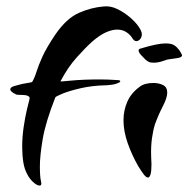

<svg xmlns="http://www.w3.org/2000/svg" viewBox="-20 -562 601 597"><path d="M103 15Q95 15 83.5 4.5Q72 -6 66 -18Q56 -35 52.5 -57.5Q49 -80 49 -105Q49 -136 53.5 -166.5Q58 -197 63.5 -220.5Q69 -244 72 -255V-258Q72 -263 60 -266Q51 -267 41 -267Q31 -267 29 -269Q12 -277 12 -284Q12 -291 24.5 -294.5Q37 -298 49 -301Q54 -302 66 -304Q78 -306 80 -307Q88 -321 93.5 -339Q99 -357 111.5 -385Q124 -413 153 -456Q187 -505 225.5 -522Q264 -539 303 -542Q324 -544 344.5 -534Q365 -524 382.5 -509.5Q400 -495 410.5 -480Q421 -465 421 -456Q421 -446 415.5 -440Q410 -434 404 -434Q397 -434 391 -444Q385 -454 373 -462Q361 -470 344 -470Q329 -470 309.5 -461.5Q290 -453 266 -432Q247 -415 219 -384Q191 -353 168 -309Q167 -308 202.5 -311.5Q238 -315 291 -315Q304 -315 317.5 -314.5Q331 -314 345 -313Q354 -313 354 -309Q354 -306 342.5 -302Q331 -298 313 -297Q266 -296 230 -287.5Q194 -279 173.5 -270.5Q153 -262 152 -259Q122 -183 113 -130.5Q104 -78 104 -45Q104 -11 107.5 2Q111 15 103 15ZM458 -367Q448 -367 443 -369.5Q438 -372 433 -376Q427 -382 419 -390.5Q411 -399 411 -405Q411 -410 417 -411Q469 -427 495 -427Q511 -427 519.5 -422.5Q528 -418 534 -410Q536 -409 541 -400.5Q546 -392 546 -390Q546 -383 529 -381Q512 -379 501 -377Q490 -373 479.5 -370Q469 -367 458 -367ZM440 -10Q434 -10 426 -21Q418 -32 410 -45Q390 -80 377 -117Q364 -154 364 -188Q364 -219 376 -246Q388 -273 414 -292Q429 -304 457 -304Q474 -304 487 -297.5Q500 -291 500 -274Q500 -258 486.5 -232Q473 -206 462 -176Q456 -157 452.5 -132Q449 -107 450 -75Q450 -68 450.5 -62.5Q451 -57 451 -52Q451 -29 448 -19.5Q445 -10 440 -10Z"/></svg>

Font: Grechen Fuemen
Style: Regular
Weight: 400
Designer: Robert E. Leuschke
Foundry: Robert E. Leuschke
Version: Version 1.010; ttfautohint (v1.8.3)